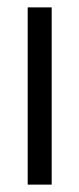

<svg xmlns="http://www.w3.org/2000/svg" viewBox="-20 -500 215 520"><path d="M55 0V-480H120V0Z"/></svg>

Font: Glametrix
Style: Regular
Weight: 500
Designer: gluk
Foundry: gluk
Version: Version 0.40